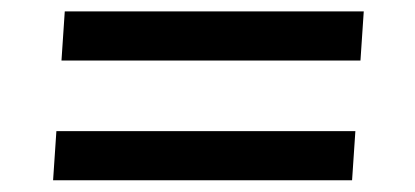

<svg xmlns="http://www.w3.org/2000/svg" viewBox="-20 -431 717 332"><path d="M77.5 -204.3H594.5L588.8 -119.3H71.8ZM92 -411.3H609L603.3 -326.3H86.3Z"/></svg>

Font: Ancizar Sans Thin
Style: Italic
Weight: 100
Italic angle: -4°
Designer: Cesar Puertas, Viviana Monsalve, Julian Moncada, Julian Prieto, Jose Castro, Mariel Hernandez, Felipe Aragon, Sara Alarc
Version: Version 8.100